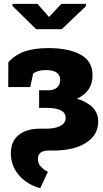

<svg xmlns="http://www.w3.org/2000/svg" viewBox="-20 -782 544 1011"><path d="M170.4 -628.4 45.4 -751V-761.7H177.2L238.3 -692.4L302.7 -761.7H432.1V-749L305.2 -628.4ZM191.9 209Q122.1 189.9 79.8 140.6Q37.6 91.3 37.1 26.4Q37.1 -38.1 78.4 -71.3Q119.6 -104.5 192.4 -104.5H224.6Q271.5 -104.5 298.6 -119.4Q325.7 -134.3 325.7 -161.1Q325.7 -213.9 226.6 -213.9H186V-306.6H232.4Q265.1 -306.6 281 -321.8Q296.9 -336.9 296.9 -360.4Q296.9 -413.1 221.7 -413.1Q199.2 -413.1 183.3 -408.4Q167.5 -403.8 154.8 -395.5L139.2 -323.7H23.4L23.9 -454.1Q60.1 -494.1 110.8 -511.5Q161.6 -528.8 233.9 -528.8Q341.3 -528.8 404.3 -494.4Q467.3 -460 467.3 -385.7Q467.3 -299.3 384.8 -262.2Q438.5 -246.1 467.8 -216.3Q497.1 -186.5 497.1 -141.1Q497.1 -71.8 433.6 -30.5Q370.1 10.7 260.7 10.7H236.8Q179.7 10.7 179.7 54.7Q179.7 79.1 195.1 95.5Q210.4 111.8 232.4 123Z"/></svg>

Font: Roboto Slab Black
Style: Regular
Weight: 900
Designer: Google
Version: Version 2.000; ttfautohint (v1.8.1.43-b0c9)